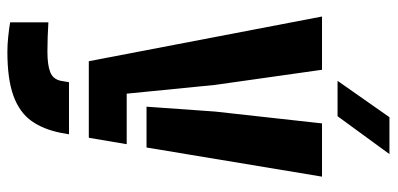

<svg xmlns="http://www.w3.org/2000/svg" viewBox="-284 -530 1023 494"><g transform="rotate(90 227.0 -282.5)"><path d="M137 0 22 -600H159L198 -324.5L220.5 -97.5H350.5L334 0ZM112.5 209.5Q95.5 209.5 75.5 207.5Q55.5 205.5 37 202.5V104Q51 105 73.8 105.8Q96.5 106.5 112 106.5Q147 106.5 165.2 99.2Q183.5 92 187.5 71.5L191 51H325L321.5 71Q312.5 117 290.5 147.8Q268.5 178.5 225.8 194Q183 209.5 112.5 209.5ZM254 -148.5 266.5 -324.5 297 -600H434L359 -148.5ZM187.5 -640 281 -773.5H376L278.5 -640Z"/></g></svg>

Font: Big Shoulders Stencil Text Thin ExtraBold
Style: Regular
Weight: 800
Version: Version 2.001